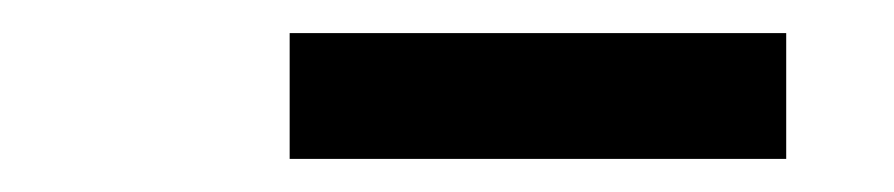

<svg xmlns="http://www.w3.org/2000/svg" viewBox="-20 -728 540 116"><path d="M155 -632V-708H455V-632Z"/></svg>

Font: Iosevka SS04
Style: Bold Italic
Weight: 700
Italic angle: -9°
Monospace: yes
Designer: Belleve Invis
Foundry: Belleve Invis
Version: Version 19.0.0; ttfautohint (v1.8.4)